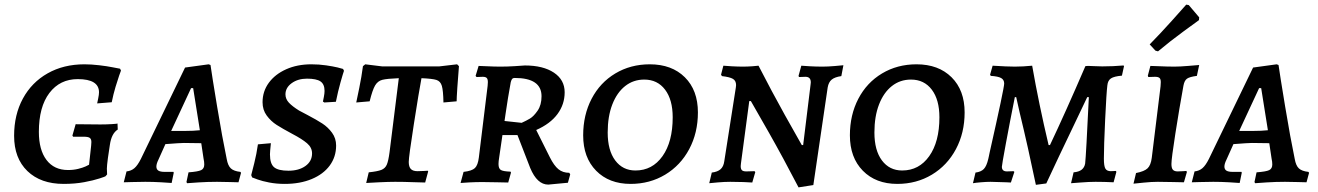

<svg xmlns="http://www.w3.org/2000/svg" viewBox="-20 -786 5697 830"><path d="M41 -199Q41 -290 79 -360Q117 -430 186 -469Q255 -508 345 -508Q374 -508 408.5 -504Q443 -500 467.5 -495Q492 -490 499 -489L503 -481Q501 -476 495 -459Q489 -442 479.5 -410.5Q470 -379 463 -344L400 -339Q401 -344 404.5 -360.5Q408 -377 408 -387Q408 -444 316 -444Q239 -444 193.5 -384Q148 -324 148 -216Q148 -138 181 -94.5Q214 -51 274 -51Q298 -51 318 -56Q338 -61 350 -66.5Q362 -72 365 -74L374 -156Q375 -162 375 -172Q375 -185 368 -190Q361 -195 342 -195H296L293 -200L307 -249L414 -248Q440 -248 464 -249.5Q488 -251 488 -252L489 -226Q462 -209 455 -160Q451 -137 446.5 -103Q442 -69 442 -57L443 -32L436 -24Q436 -23 410 -14.5Q384 -6 344 1.5Q304 9 255 9Q156 9 98.5 -46.5Q41 -102 41 -199Z M1019 -43 1022 -39 1011 2Q1001 2 973.5 1Q946 0 918 0Q878 0 839 2.5Q800 5 789 6L786 1L795 -41Q836 -44 849.5 -50.5Q863 -57 863 -75Q863 -87 860 -100L850 -167L775 -168Q760 -168 695 -163L665 -96Q656 -78 656 -66Q656 -54 664.5 -48.5Q673 -43 692 -43H730L731 -39L722 5Q712 4 676.5 2Q641 0 608 0Q576 0 550 1Q524 2 515 2L527 -45Q547 -47 561 -59Q575 -71 589 -99L780 -494L882 -508L890 -505Q896 -462 918.5 -326Q941 -190 960 -99Q965 -70 978 -58Q991 -46 1019 -43ZM780 -220Q817 -220 844 -223L815 -405H806L720 -220Z M1070 -19 1066 -29Q1069 -40 1079 -80Q1089 -120 1095 -162L1151 -167Q1147 -129 1147 -119Q1147 -78 1165 -63Q1183 -48 1227 -48Q1272 -48 1300.5 -68.5Q1329 -89 1329 -123Q1329 -148 1307.5 -166.5Q1286 -185 1244 -207Q1201 -230 1176 -246Q1151 -262 1133 -286.5Q1115 -311 1115 -344Q1115 -391 1142 -428Q1169 -465 1217 -486.5Q1265 -508 1326 -508Q1359 -508 1389.5 -503.5Q1420 -499 1439 -494.5Q1458 -490 1463 -488L1467 -480Q1463 -469 1452 -430Q1441 -391 1432 -346L1382 -343L1376 -347Q1377 -352 1380 -367Q1383 -382 1383 -393Q1383 -422 1365.5 -434Q1348 -446 1307 -446Q1268 -446 1241 -426.5Q1214 -407 1214 -378Q1214 -358 1229 -342Q1244 -326 1273 -308Q1301 -293 1309 -289Q1349 -268 1373.5 -252Q1398 -236 1415.5 -212Q1433 -188 1433 -157Q1433 -108 1405.5 -70.5Q1378 -33 1327.5 -12Q1277 9 1211 9Q1175 9 1144 3Q1113 -3 1094 -10Q1075 -17 1070 -19Z M1578 -348 1520 -343Q1523 -357 1533 -405.5Q1543 -454 1549 -500L1559 -508L1632 -499H1879L1956 -508L1964 -500Q1960 -454 1957 -407.5Q1954 -361 1954 -348L1897 -343Q1896 -395 1890 -415Q1884 -435 1866.5 -440.5Q1849 -446 1802 -448Q1791 -390 1769 -249Q1747 -108 1747 -86Q1747 -65 1756 -55.5Q1765 -46 1785 -46Q1803 -46 1814.5 -47Q1826 -48 1829 -48L1831 -45L1818 3Q1803 3 1764.5 1.5Q1726 0 1688 0Q1661 0 1618.5 2Q1576 4 1563 5L1574 -41Q1612 -45 1628.5 -51.5Q1645 -58 1652 -74Q1659 -90 1664 -128L1704 -448Q1653 -446 1633 -441Q1613 -436 1601.5 -416.5Q1590 -397 1578 -348Z M2138 -106Q2135 -88 2135 -77Q2135 -57 2145.5 -51Q2156 -45 2187 -44L2189 -40L2177 3Q2164 3 2130 2Q2096 1 2065 1Q2038 1 2009 2.5Q1980 4 1971 5L1984 -43Q2020 -47 2033 -59.5Q2046 -72 2050 -105L2088 -415Q2089 -421 2089 -431Q2089 -444 2084 -449Q2079 -454 2067 -454L2040 -453L2036 -458L2049 -501Q2059 -501 2087.5 -499.5Q2116 -498 2144 -498Q2173 -498 2205 -500Q2237 -502 2249 -503Q2328 -503 2374.5 -472Q2421 -441 2421 -387Q2421 -335 2390 -293Q2359 -251 2298 -224L2357 -106Q2375 -70 2394 -54.5Q2413 -39 2441 -39L2445 -32L2435 4L2350 12Q2302 12 2272 -60L2217 -202H2152ZM2321 -370Q2321 -449 2205 -449Q2198 -449 2194.5 -445.5Q2191 -442 2188 -431Q2175 -360 2166 -297L2161 -263L2235 -255Q2255 -264 2271 -273.5Q2287 -283 2304 -307.5Q2321 -332 2321 -370Z M2501 -201Q2501 -289 2537.5 -359Q2574 -429 2640 -468.5Q2706 -508 2789 -508Q2884 -508 2940.5 -452Q2997 -396 2997 -300Q2997 -212 2959.5 -141.5Q2922 -71 2855.5 -31Q2789 9 2706 9Q2613 9 2557 -48Q2501 -105 2501 -201ZM2888 -279Q2888 -355 2855 -398.5Q2822 -442 2765 -442Q2718 -442 2682.5 -414Q2647 -386 2627 -334.5Q2607 -283 2607 -213Q2607 -136 2639.5 -92.5Q2672 -49 2727 -49Q2800 -49 2844 -111Q2888 -173 2888 -279Z M3484 -420 3485 -430Q3485 -454 3462 -454L3434 -453L3432 -458L3444 -502Q3454 -501 3481 -499.5Q3508 -498 3536 -498Q3559 -498 3588 -500.5Q3617 -503 3626 -504L3617 -457Q3589 -453 3575.5 -442Q3562 -431 3558 -408L3496 14L3432 24Q3365 -105 3304 -212.5Q3243 -320 3226 -349H3219L3183 -79L3182 -68Q3182 -55 3187.5 -50Q3193 -45 3206 -45L3242 -46L3245 -42L3232 3Q3222 2 3194 1Q3166 0 3137 0Q3112 0 3083.5 2.5Q3055 5 3046 6L3057 -40Q3082 -43 3095 -54.5Q3108 -66 3111 -89L3161 -408L3162 -418Q3162 -437 3148.5 -445Q3135 -453 3101 -457Q3099 -459 3097 -463L3107 -502Q3115 -501 3142.5 -499.5Q3170 -498 3191 -498Q3211 -498 3232 -499.5Q3253 -501 3259 -502Q3316 -391 3372.5 -289.5Q3429 -188 3446 -159H3452Z M3654 -201Q3654 -289 3690.5 -359Q3727 -429 3793 -468.5Q3859 -508 3942 -508Q4037 -508 4093.5 -452Q4150 -396 4150 -300Q4150 -212 4112.5 -141.5Q4075 -71 4008.5 -31Q3942 9 3859 9Q3766 9 3710 -48Q3654 -105 3654 -201ZM4041 -279Q4041 -355 4008 -398.5Q3975 -442 3918 -442Q3871 -442 3835.5 -414Q3800 -386 3780 -334.5Q3760 -283 3760 -213Q3760 -136 3792.5 -92.5Q3825 -49 3880 -49Q3953 -49 3997 -111Q4041 -173 4041 -279Z M4388 -299 4373 -366H4367Q4345 -256 4328 -164Q4311 -72 4311 -65Q4311 -45 4333 -45L4362 -46Q4362 -45 4365 -43L4350 3L4330 2L4262 0Q4244 0 4220.5 2Q4197 4 4186 6L4197 -40Q4221 -43 4233 -55.5Q4245 -68 4252 -98Q4253 -102 4254.5 -109Q4256 -116 4258 -126Q4321 -405 4321 -425Q4321 -441 4308 -448.5Q4295 -456 4263 -458L4260 -463L4271 -502Q4335 -498 4367 -498Q4402 -498 4442 -502Q4471 -336 4513 -159H4519Q4585 -298 4672 -500Q4676 -501 4686 -501Q4703 -501 4713 -500L4745 -499Q4792 -499 4837 -503Q4839 -501 4839 -500L4830 -459Q4796 -456 4782.5 -447Q4769 -438 4767 -417Q4763 -386 4757.5 -269.5Q4752 -153 4752 -100Q4752 -68 4758.5 -57Q4765 -46 4782 -46L4804 -47L4806 -43L4794 2Q4754 0 4716 0Q4688 0 4650.5 3Q4613 6 4610 6L4621 -41Q4644 -43 4656 -52.5Q4668 -62 4671 -79Q4675 -114 4687 -366H4680L4619 -238Q4555 -105 4503 7L4458 13Q4425 -146 4388 -299Z M5044 -77Q5044 -59 5050.5 -52Q5057 -45 5071 -45Q5085 -45 5095 -46Q5105 -47 5108 -47L5111 -43L5098 2Q5086 2 5052 1Q5018 0 4985 0Q4958 0 4924 3.5Q4890 7 4880 8L4891 -38Q4927 -45 4941 -58.5Q4955 -72 4959 -104L4997 -413Q4998 -420 4998 -431Q4998 -444 4992.5 -449Q4987 -454 4973 -454L4944 -453Q4942 -457 4942 -459L4953 -501Q4969 -501 4983 -500Q5027 -498 5057 -498Q5080 -498 5116 -501Q5152 -504 5164 -505L5154 -458Q5123 -454 5111.5 -446Q5100 -438 5096 -416Q5078 -317 5061 -208.5Q5044 -100 5044 -77ZM4986 -564 4975 -567 4950 -594Q4998 -643 5046 -696.5Q5094 -750 5108 -766L5119 -764L5164 -711L5163 -699Q5148 -688 5094.5 -649Q5041 -610 4986 -564Z M5636 -43 5639 -39 5628 2Q5618 2 5590.5 1Q5563 0 5535 0Q5495 0 5456 2.5Q5417 5 5406 6L5403 1L5412 -41Q5453 -44 5466.5 -50.5Q5480 -57 5480 -75Q5480 -87 5477 -100L5467 -167L5392 -168Q5377 -168 5312 -163L5282 -96Q5273 -78 5273 -66Q5273 -54 5281.5 -48.5Q5290 -43 5309 -43H5347L5348 -39L5339 5Q5329 4 5293.5 2Q5258 0 5225 0Q5193 0 5167 1Q5141 2 5132 2L5144 -45Q5164 -47 5178 -59Q5192 -71 5206 -99L5397 -494L5499 -508L5507 -505Q5513 -462 5535.5 -326Q5558 -190 5577 -99Q5582 -70 5595 -58Q5608 -46 5636 -43ZM5397 -220Q5434 -220 5461 -223L5432 -405H5423L5337 -220Z"/></svg>

Font: Alegreya SC Medium
Style: Italic
Weight: 500
Italic angle: -7°
Designer: Juan Pablo del Peral
Foundry: Huerta Tipografica
Version: Version 2.007; ttfautohint (v1.6)